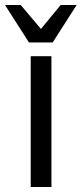

<svg xmlns="http://www.w3.org/2000/svg" viewBox="-33 -749 327 769"><path d="M173 -524V0H90V-524ZM178 -579H83L-13 -729H50L131 -633L210 -729H274Z"/></svg>

Font: ColatingCofangSans
Style: Regular
Weight: 400
Foundry: GNU
Version: Version 412.227;June 27, 2022;FontCreator 11.0.0.2412 32-bit